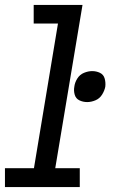

<svg xmlns="http://www.w3.org/2000/svg" viewBox="-35 -755 487 775"><path d="M-15 0H287V-76H188L298 -735H101V-660H199L102 -76H-15ZM317 -343Q333 -343 350 -350Q367 -357 377 -373Q387 -389 390 -405Q392 -422 387.5 -438Q383 -454 368.5 -461Q354 -468 337 -468Q321 -468 304 -461Q287 -454 277 -438Q267 -422 265 -405Q262 -389 266.5 -373Q271 -357 285.5 -350Q300 -343 317 -343Z"/></svg>

Font: Iosevka Sparkle Oblique
Style: Regular
Weight: 400
Italic angle: -9°
Designer: Belleve Invis
Foundry: Belleve Invis
Version: Version 4.5.0; ttfautohint (v1.8.3)